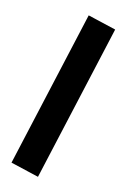

<svg xmlns="http://www.w3.org/2000/svg" viewBox="-138 -885 703 1064"><g transform="rotate(15 213.0 -352.5)"><path d="M233 -821 395 -783 193 116 31 78Z"/></g></svg>

Font: Fira Sans Extra Condensed Black
Style: Regular
Weight: 900
Width: 1
Designer: Carrois Corporate & Edenspiekermann AG
Foundry: Carrois Corporate GbR & Edenspiekermann AG
Version: Version 4.203